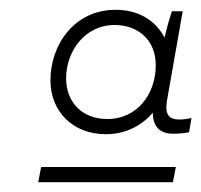

<svg xmlns="http://www.w3.org/2000/svg" viewBox="-20 -723 411 392"><path d="M58 -351H333L339 -382H64ZM333 -450C345 -450 356 -451 366 -453L371 -482C361 -480 354 -479 346 -479C321 -479 317 -494 321 -518L353 -700H331C325 -682 320 -664 316 -646C298 -681 263 -703 216 -703C132 -703 83 -632 83 -559C83 -495 129 -449 196 -449C236 -449 269 -466 292 -493C292 -464 307 -450 333 -450ZM214 -672C260 -672 298 -643 298 -590C298 -532 261 -480 199 -480C148 -480 115 -514 115 -563C115 -618 153 -672 214 -672Z"/></svg>

Font: Fixel Display ExtraLight
Style: Italic
Weight: 200
Italic angle: -10°
Designer: AlfaBravo + MacPaw
Foundry: Kyrylo Tkachov, Marchela Mozhyna, Serhii Makarenko, Maria Weinstein, Zakhar Kryvoshyya
Version: Version 1.210;Glyphs 3.2 (3217)